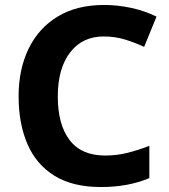

<svg xmlns="http://www.w3.org/2000/svg" viewBox="-20 -744 682 774"><path d="M398 -597Q312 -597 262.5 -532.5Q213 -468 213 -355Q213 -242 260.5 -179.5Q308 -117 404 -117Q451 -117 494.5 -128Q538 -139 582 -156V-26Q497 10 387 10Q273 10 199.5 -35.5Q126 -81 90.5 -163.5Q55 -246 55 -356Q55 -464 95 -547Q135 -630 212 -677Q289 -724 400 -724Q453 -724 507.5 -712.5Q562 -701 611 -677L561 -555Q525 -572 484.5 -584.5Q444 -597 398 -597Z"/></svg>

Font: Noto Sans Khmer UI
Style: Bold
Weight: 700
Designer: Danh Hong and the Monotype Design Team
Foundry: Monotype Imaging Inc.
Version: Version 2.002; ttfautohint (v1.8.4.7-5d5b)